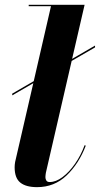

<svg xmlns="http://www.w3.org/2000/svg" viewBox="-20 -770 416 800"><path d="M337.4 -163.1Q308.8 -88.1 257.7 -39.2Q206.5 9.8 134.5 9.8Q88.1 9.8 64.6 -9.2Q41 -28.1 41 -73Q41 -83.3 43 -95L118.7 -423.3L31 -372.6V-379.9L120.6 -431.9L192.4 -744.1H99.6V-750H332.5L280.5 -524.7L376 -580.1V-572.5L278.6 -516.1L171.1 -50Q170.4 -45.7 169.8 -40.6Q169.2 -35.6 169.2 -32Q169.2 -23.7 173.2 -17.6Q177.2 -11.5 187 -11.5Q212.9 -11.5 240.5 -32.1Q268.1 -52.7 292.5 -87.5Q316.9 -122.3 332.5 -165Z"/></svg>

Font: Bodoni* 36
Style: Bold Italic
Weight: 700
Italic angle: -13°
Version: Version 2.000; ttfautohint (v1.8.1)